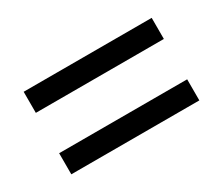

<svg xmlns="http://www.w3.org/2000/svg" viewBox="-61 -679 642 552"><g transform="rotate(-30 260.0 -403.0)"><path d="M47 -470V-540H472V-470ZM47 -266V-336H472V-266Z"/></g></svg>

Font: Noto Sans Tamil UI SemiCondensed
Style: Regular
Weight: 400
Width: 4
Designer: Jelle Bosma - Monotype Design Team
Foundry: Monotype Imaging Inc.
Version: Version 2.004